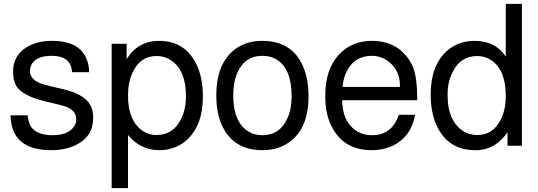

<svg xmlns="http://www.w3.org/2000/svg" viewBox="-20 -749 2764 987"><path d="M350 -378Q347 -462 245 -462Q162 -462 140 -413Q134 -399 134 -383Q134 -338 200 -316L231 -308L311 -289Q430 -260 452 -191Q459 -171 459 -143Q459 -46 369 -3Q315 23 243 23Q48 23 35 -139L34 -156H122Q128 -108 146 -89Q179 -54 250 -54Q333 -54 362 -101Q372 -115 372 -136Q372 -181 318 -201L299 -207H298L291 -209L213 -228Q95 -256 63 -308Q55 -323 50 -345L47 -379Q47 -472 131 -514Q180 -539 248 -539Q393 -539 428 -438Q438 -412 438 -378Z M554 218V-524H631V-445Q689 -539 798 -539Q925 -539 985 -428Q1023 -357 1023 -253Q1023 -99 934 -24Q896 8 843 19Q824 23 799 23Q702 23 638 -55V218ZM784 -461Q701 -461 662 -377Q638 -327 638 -258Q638 -133 707 -81Q741 -55 784 -55Q869 -55 909 -134Q936 -185 936 -255Q936 -382 865 -435Q830 -461 784 -461Z M1328 -539Q1480 -539 1537 -410Q1566 -344 1566 -254Q1566 -86 1464 -16Q1408 23 1329 23Q1185 23 1125 -96Q1092 -162 1092 -258Q1092 -431 1197 -502Q1252 -539 1328 -539ZM1329 -462Q1236 -462 1198 -370Q1179 -325 1179 -258Q1179 -121 1257 -73Q1288 -54 1329 -54Q1419 -54 1458 -142Q1479 -188 1479 -255Q1479 -400 1397 -446Q1368 -462 1329 -462Z M1739 -234Q1741 -162 1767 -122Q1811 -54 1893 -54Q1995 -54 2030 -159H2114Q2092 -39 1988 5Q1944 23 1890 23Q1754 23 1691 -87Q1652 -154 1652 -255Q1652 -414 1746 -490Q1805 -539 1892 -539Q2008 -539 2072 -457Q2082 -444 2090 -430.5Q2098 -417 2104 -401Q2125 -347 2125 -234ZM2035 -302 2036 -308Q2036 -388 1977 -433Q1939 -462 1891 -462Q1805 -462 1765 -387Q1745 -351 1741 -302Z M2663 -729V0H2589V-69Q2530 15 2445 22Q2440 23 2434 23Q2428 23 2422 23Q2292 23 2232 -89Q2194 -160 2194 -263Q2194 -417 2283 -492Q2341 -539 2419 -539Q2527 -539 2580 -458V-729ZM2433 -461Q2347 -461 2307 -379Q2297 -360 2290.5 -338Q2284 -316 2282 -290Q2281 -282 2281 -274Q2281 -266 2281 -258Q2281 -136 2351 -82Q2387 -55 2434 -55Q2516 -55 2555 -136Q2580 -185 2580 -256Q2580 -387 2508 -438Q2474 -461 2433 -461Z"/></svg>

Font: Ekushey Lal Sabuj
Style: Regular
Weight: 400
Designer: Al Mamun Sumon
Foundry: Al Mamun Sumon
Version: Version 1.0